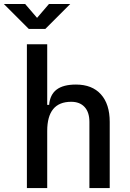

<svg xmlns="http://www.w3.org/2000/svg" viewBox="-55 -958 661 978"><path d="M400.4 0V-336.9Q400.4 -386.2 376 -412.8Q351.6 -439.5 307.6 -439.5Q185.5 -439.5 185.5 -291L155.3 -423.8H195.3Q199.7 -476.1 233.4 -501.7Q267.1 -527.3 332 -527.3Q414.1 -527.3 459 -477.5Q503.9 -427.7 503.9 -336.9V0ZM82 0V-732.4H185.5V0ZM91.8 -810.5 -35.2 -937.5H73.2L138.7 -861.3H128.9L194.3 -937.5H302.7L175.8 -810.5Z"/></svg>

Font: Cascadia Mono
Style: Regular
Weight: 400
Monospace: yes
Designer: Aaron Bell
Foundry: Saja Typeworks
Version: Version 2102.003